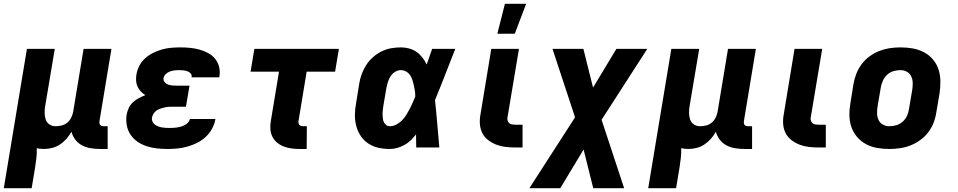

<svg xmlns="http://www.w3.org/2000/svg" viewBox="-35 -778 5055 1013"><path d="M-15 215 107 -520H254L203 -216Q200 -198 200.5 -180Q201 -162 206.5 -146.5Q212 -131 226 -121.5Q240 -112 258 -112Q274 -112 290.5 -116Q307 -120 320 -131Q333 -142 340.5 -157Q348 -172 351 -188L406 -520H553L490 -140Q489 -134 489.5 -128.5Q490 -123 493.5 -119Q497 -115 502 -113.5Q507 -112 513 -112H533V8H493Q468 8 443.5 4Q419 0 398 -11Q377 -22 362.5 -41Q348 -60 342 -83Q331 -63 315.5 -45.5Q300 -28 281 -15.5Q262 -3 240 2.5Q218 8 197 8Q187 8 178 7Q169 6 159 4Q160 30 157 56Q154 82 150 107L132 215Z M850 8Q821 8 793 5Q765 2 739 -6.5Q713 -15 691 -30Q669 -45 654 -67Q639 -89 634 -116.5Q629 -144 633 -172Q636 -190 644 -207.5Q652 -225 666 -238Q680 -251 697 -260Q714 -269 732 -276Q719 -284 708 -295.5Q697 -307 690.5 -321.5Q684 -336 683 -352.5Q682 -369 685 -386Q689 -410 701 -432.5Q713 -455 732.5 -472Q752 -489 775 -500Q798 -511 821.5 -517.5Q845 -524 869.5 -526Q894 -528 917 -528Q943 -528 968 -525.5Q993 -523 1017 -516.5Q1041 -510 1062.5 -498.5Q1084 -487 1099 -469Q1114 -451 1120.5 -427Q1127 -403 1123 -377L1122 -370H976V-371Q978 -383 970.5 -391Q963 -399 952.5 -402.5Q942 -406 930.5 -407Q919 -408 907 -408Q896 -408 884 -406.5Q872 -405 860.5 -400.5Q849 -396 839.5 -387Q830 -378 828 -366Q826 -354 833.5 -345Q841 -336 851.5 -332Q862 -328 874 -327Q886 -326 898 -326H965L946 -215H879Q868 -215 857 -214.5Q846 -214 835 -211.5Q824 -209 813 -205.5Q802 -202 792 -195.5Q782 -189 775.5 -179Q769 -169 767 -158Q765 -147 769 -137.5Q773 -128 780.5 -122Q788 -116 797.5 -112Q807 -108 817.5 -106Q828 -104 838.5 -103.5Q849 -103 860 -103Q870 -103 880 -103.5Q890 -104 900 -105.5Q910 -107 920 -110Q930 -113 939.5 -118Q949 -123 957 -131.5Q965 -140 967 -150H1102L1101 -148Q1097 -123 1083.5 -98.5Q1070 -74 1049.5 -55Q1029 -36 1004.5 -24Q980 -12 953.5 -4.5Q927 3 901 5.5Q875 8 850 8Z M1583 8H1543Q1522 8 1501 5Q1480 2 1461 -5.5Q1442 -13 1426.5 -26Q1411 -39 1402 -57Q1393 -75 1391.5 -96.5Q1390 -118 1394 -140L1437 -400H1287L1307 -520H1753L1733 -400H1583L1540 -140Q1539 -134 1540 -128.5Q1541 -123 1544.5 -119Q1548 -115 1553 -113.5Q1558 -112 1563 -112H1584Z M2021 8Q1990 8 1961 1.5Q1932 -5 1908 -21Q1884 -37 1868 -61Q1852 -85 1844.5 -114Q1837 -143 1837.5 -173.5Q1838 -204 1844 -235L1860 -335Q1864 -361 1873 -386Q1882 -411 1897 -434.5Q1912 -458 1933 -476.5Q1954 -495 1978.5 -507Q2003 -519 2029 -523.5Q2055 -528 2080 -528Q2103 -528 2124.5 -522Q2146 -516 2163.5 -503.5Q2181 -491 2194 -474Q2207 -457 2216 -438Q2224 -458 2230.5 -478.5Q2237 -499 2245 -520H2367Q2340 -452 2314 -384.5Q2288 -317 2260 -250Q2267 -188 2272 -125Q2277 -62 2283 0H2161Q2161 -17 2160.5 -34Q2160 -51 2160 -69Q2147 -52 2132 -37.5Q2117 -23 2098.5 -13Q2080 -3 2060.5 2.5Q2041 8 2021 8ZM2022 -112Q2039 -112 2055.5 -120.5Q2072 -129 2085.5 -142.5Q2099 -156 2108.5 -171.5Q2118 -187 2126.5 -203Q2135 -219 2142 -235.5Q2149 -252 2156 -269Q2156 -284 2154 -298.5Q2152 -313 2148.5 -327.5Q2145 -342 2141 -355.5Q2137 -369 2129 -381Q2121 -393 2108 -400.5Q2095 -408 2080 -408Q2064 -408 2049.5 -399Q2035 -390 2026 -376Q2017 -362 2012 -346.5Q2007 -331 2004 -316L1987 -216Q1986 -205 1984.5 -194.5Q1983 -184 1983.5 -173.5Q1984 -163 1985 -152.5Q1986 -142 1990.5 -133Q1995 -124 2003 -118Q2011 -112 2022 -112Z M2722 0H2682Q2656 0 2631 -3Q2606 -6 2583 -15Q2560 -24 2540.5 -39Q2521 -54 2510 -75.5Q2499 -97 2497 -122.5Q2495 -148 2500 -174L2557 -520H2703L2642 -155Q2641 -147 2644 -139.5Q2647 -132 2652.5 -127.5Q2658 -123 2666.5 -121.5Q2675 -120 2683 -120H2722ZM2589 -600 2629 -758H2741L2681 -600Z M2758 215 2999 -159 2880 -520H3043L3094 -316L3217 -520H3380L3139 -146L3258 215H3095L3044 11L2921 215Z M3385 215 3507 -520H3654L3603 -216Q3600 -198 3600.5 -180Q3601 -162 3606.5 -146.5Q3612 -131 3626 -121.5Q3640 -112 3658 -112Q3674 -112 3690.5 -116Q3707 -120 3720 -131Q3733 -142 3740.5 -157Q3748 -172 3751 -188L3806 -520H3953L3890 -140Q3889 -134 3889.5 -128.5Q3890 -123 3893.5 -119Q3897 -115 3902 -113.5Q3907 -112 3913 -112H3933V8H3893Q3868 8 3843.5 4Q3819 0 3798 -11Q3777 -22 3762.5 -41Q3748 -60 3742 -83Q3731 -63 3715.5 -45.5Q3700 -28 3681 -15.5Q3662 -3 3640 2.5Q3618 8 3597 8Q3587 8 3578 7Q3569 6 3559 4Q3560 30 3557 56Q3554 82 3550 107L3532 215Z M4322 0H4282Q4256 0 4231 -3Q4206 -6 4183 -15Q4160 -24 4140.5 -39Q4121 -54 4110 -75.5Q4099 -97 4097 -122.5Q4095 -148 4100 -174L4157 -520H4303L4242 -155Q4241 -147 4244 -139.5Q4247 -132 4252.5 -127.5Q4258 -123 4266.5 -121.5Q4275 -120 4283 -120H4322Z M4657 8Q4624 8 4592.5 2.5Q4561 -3 4534 -17.5Q4507 -32 4487 -55.5Q4467 -79 4457 -108Q4447 -137 4446.5 -169.5Q4446 -202 4452 -235L4468 -335Q4473 -363 4483.5 -390Q4494 -417 4512 -440.5Q4530 -464 4554 -481.5Q4578 -499 4605.5 -509.5Q4633 -520 4660.5 -524Q4688 -528 4716 -528Q4749 -528 4780.5 -522.5Q4812 -517 4839.5 -502.5Q4867 -488 4887 -464.5Q4907 -441 4916.5 -412Q4926 -383 4926.5 -350.5Q4927 -318 4922 -285L4905 -185Q4901 -157 4890.5 -130Q4880 -103 4862 -79.5Q4844 -56 4819.5 -38.5Q4795 -21 4768 -10.5Q4741 0 4713 4Q4685 8 4657 8ZM4657 -112Q4676 -112 4694.5 -117.5Q4713 -123 4728 -136.5Q4743 -150 4751 -168Q4759 -186 4761 -204L4778 -304Q4781 -323 4780.5 -341.5Q4780 -360 4772.5 -375.5Q4765 -391 4749.5 -399.5Q4734 -408 4716 -408Q4697 -408 4678.5 -402.5Q4660 -397 4645.5 -383.5Q4631 -370 4623 -352Q4615 -334 4612 -316L4595 -216Q4592 -197 4592.5 -178.5Q4593 -160 4600.5 -144.5Q4608 -129 4623.5 -120.5Q4639 -112 4657 -112Z"/></svg>

Font: Iosevka Aile Heavy Oblique
Style: Regular
Weight: 900
Italic angle: -9°
Designer: Belleve Invis
Foundry: Belleve Invis
Version: Version 31.1.0; ttfautohint (v1.8.4)